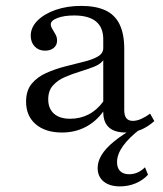

<svg xmlns="http://www.w3.org/2000/svg" viewBox="-20 -447 563 664"><path d="M194.4 11.3Q137.1 11.3 103.6 -17.3Q70.2 -46 70.2 -95.2Q70.2 -133.9 89.5 -157.3Q108.9 -180.6 139.5 -194.4Q170.2 -208.1 204 -216.9Q237.9 -225.8 268.1 -233.1Q298.4 -240.3 317.7 -251.2Q337.1 -262.1 337.1 -280.6V-311.3Q337.1 -352.4 311.7 -373Q286.3 -393.5 236.3 -393.5Q201.6 -393.5 178.6 -384.7Q155.6 -375.8 155.6 -362.9Q155.6 -355.6 160.9 -346.8Q166.1 -337.9 171.8 -328.2Q177.4 -318.5 177.4 -306.5Q177.4 -291.1 166.1 -281.5Q154.8 -271.8 135.5 -271.8Q113.7 -271.8 100 -286.3Q86.3 -300.8 86.3 -323.4Q86.3 -352.4 109.7 -375.8Q133.1 -399.2 172.6 -412.9Q212.1 -426.6 260.5 -426.6Q311.3 -426.6 344.4 -411.3Q377.4 -396 393.5 -362.9Q409.7 -329.8 409.7 -278.2V-66.9Q409.7 -47.6 416.9 -38.3Q424.2 -29 439.5 -29Q453.2 -29 468.5 -35.9Q483.9 -42.7 499.2 -54L513.7 -28.2Q491.9 -8.9 468.5 1.2Q445.2 11.3 415.3 11.3Q336.3 11.3 337.1 -61.3Q311.3 -25.8 275 -7.3Q238.7 11.3 194.4 11.3ZM222.6 -36.3Q257.3 -36.3 286.3 -51.2Q315.3 -66.1 337.1 -96V-238.7Q327.4 -225 304.8 -216.1Q282.3 -207.3 255.6 -199.2Q229 -191.1 204 -180.2Q179 -169.4 162.9 -151.2Q146.8 -133.1 146.8 -103.2Q146.8 -71.8 166.5 -54Q186.3 -36.3 222.6 -36.3ZM395.2 197.6Q358.9 197.6 338.3 180.6Q317.7 163.7 317.7 133.9Q317.7 111.3 331.5 88.7Q345.2 66.1 374.2 42.3Q403.2 18.5 449.2 -7.3H470.2Q470.2 -4.8 469 -4Q467.7 -3.2 466.1 -1.6Q425.8 29 405.2 58.1Q384.7 87.1 384.7 113.7Q384.7 133.9 395.6 144.8Q406.5 155.6 426.6 155.6Q457.3 155.6 481.5 131.5L491.9 157.3Q474.2 176.6 448.8 187.1Q423.4 197.6 395.2 197.6Z"/></svg>

Font: Playfair 12pt Light
Style: Regular
Weight: 300
Designer: Claus Eggers Sørensen
Foundry: Claus Eggers Sørensen
Version: Version 2.000;gftools[0.9.28]